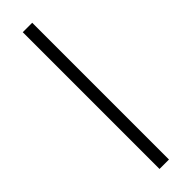

<svg xmlns="http://www.w3.org/2000/svg" viewBox="-244 -691 689 689"><g transform="rotate(-45 100.0 -347.0)"><path d="M124 0H76V-694H124Z"/></g></svg>

Font: Libra Serif Modern
Style: Regular
Weight: 400
Designer: Stefan Peev, Context Ltd
Foundry: Stefan Peev, Context Ltd
Version: Version 1.000